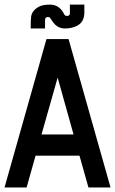

<svg xmlns="http://www.w3.org/2000/svg" viewBox="-20 -829 509 849"><path d="M163.6 -234.4H305.2L234.9 -485.8ZM283.2 -656.2 468.8 0H371.1L331.5 -140.6H137.2L97.7 0H0L185.5 -656.2ZM267.6 -703.1Q237.8 -703.1 219.2 -725.1Q214.8 -729.5 205.1 -744.6Q201.2 -751 199.2 -752.4Q194.8 -753.9 191.4 -753.9Q185.5 -753.4 182.6 -750.5Q181.2 -749 181.2 -748.5Q179.2 -746.1 179.2 -738.3V-703.1H115.7Q115.7 -743.7 117.7 -755.4Q121.6 -782.7 151.9 -799.3Q168.9 -808.6 201.2 -808.6Q242.7 -808.6 263.2 -767.1Q267.1 -760.3 269.5 -759.8Q273.9 -758.3 276.9 -758.3Q280.8 -758.3 284.9 -761.2Q289.1 -764.2 289.1 -769V-808.6H353V-773.9Q353 -731.4 320.3 -714.8Q297.4 -703.1 267.6 -703.1Z"/></svg>

Font: Lambda
Style: Regular
Weight: 400
Designer: GGBotNet
Version: 0.22